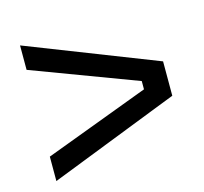

<svg xmlns="http://www.w3.org/2000/svg" viewBox="-72 -629 618 583"><g transform="rotate(-15 237.5 -337.0)"><path d="M37.2 -123.8V-200.6L366.2 -324V-350L37.2 -473.4V-550.2L444.2 -391V-283Z"/></g></svg>

Font: Mozilla Headline ExtraLight
Style: Regular
Weight: 200
Designer: Studio DRAMA
Foundry: Studio DRAMA
Version: Version 1.000